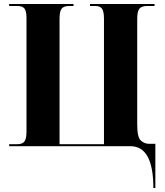

<svg xmlns="http://www.w3.org/2000/svg" viewBox="-20 -734 828 964"><path d="M750 210H760V-12H728Q705 -12 687 -28.5Q669 -45 669 -108V-640Q669 -677 680 -690.5Q691 -704 720 -704H756V-714H432V-704H458Q482 -704 492 -690.5Q502 -677 502 -640V-10H279V-640Q279 -677 289.5 -690.5Q300 -704 329 -704H349V-714H26V-704H66Q92 -704 102.5 -691.5Q113 -679 113 -645V-73Q113 -37 102.5 -23.5Q92 -10 67 -10H26V0H635Q750 0 750 210Z"/></svg>

Font: Noto Serif Display SemiCondensed Extra
Style: Regular
Weight: 800
Width: 4
Designer: Monotype Design Team
Foundry: Monotype Imaging Inc.
Version: Version 1.900